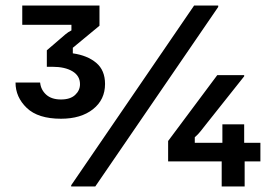

<svg xmlns="http://www.w3.org/2000/svg" viewBox="-20 -670 990 690"><path d="M199.2 -243.3Q116.7 -243.3 76.2 -282.1Q35.8 -320.8 35.8 -373.3H124.2Q126.7 -347.5 145.8 -330Q165 -312.5 199.2 -312.5Q232.5 -312.5 250 -328.8Q267.5 -345 267.5 -367.5Q267.5 -397.5 240.4 -413.8Q213.3 -430 168.3 -430H148.3V-489.2L195.8 -530Q204.2 -537.5 214.6 -546.2Q225 -555 236.7 -560.8V-580.8H60V-650H337.5V-577.5L241.7 -498.3V-478.3Q294.2 -470.8 325.8 -444.2Q357.5 -417.5 357.5 -368.3Q357.5 -311.7 314.2 -277.5Q270.8 -243.3 199.2 -243.3ZM235.8 0V-4.2L677.5 -650H764.2V-645L322.5 0ZM584.2 -90V-163.3L760.8 -400H857.5V-395.8L719.2 -221.7Q710 -210 701.2 -198.8Q692.5 -187.5 680 -176.7V-156.7H779.2V-223.3H857.5V-156.7H915.8V-90H859.2V0H776.7V-90Z"/></svg>

Font: Familjen Grotesk GF Medium
Style: Regular
Weight: 500
Designer: Anders Wikstroem, Jonas Baeckman, Matilda Gysing, Kristian Moeller
Foundry: Familjen STHLM AB
Version: Version 2.000; Beta; Release 4; Build 6